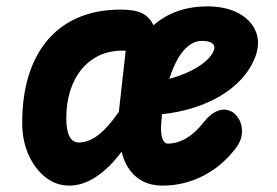

<svg xmlns="http://www.w3.org/2000/svg" viewBox="-20 -571 866 601"><path d="M196.5 10Q155.5 10 122.2 -16.2Q89 -42.5 69.2 -87Q49.5 -131.5 49.5 -186Q49.5 -270 70.2 -336Q91 -402 130.8 -447.8Q170.5 -493.5 227.8 -517.2Q285 -541 358 -541Q401 -541 424.2 -529.8Q447.5 -518.5 460.5 -492Q528.5 -551.5 631 -551Q690 -550.5 729.2 -528.2Q768.5 -506 782 -469.2Q795.5 -432.5 777 -387.5Q762.5 -352.5 735.2 -323Q708 -293.5 670.2 -271Q632.5 -248.5 586 -233.8Q539.5 -219 487 -213.5Q486 -201 485.5 -194.2Q485 -187.5 484.5 -182Q482.5 -153.5 488.2 -137.5Q494 -121.5 505 -121.5Q534.5 -121.5 562.8 -138Q591 -154.5 615.5 -186Q640 -217 664 -225Q688 -233 710.5 -218.5Q734.5 -198.5 737.2 -167.8Q740 -137 719.5 -109Q676 -51.5 616.5 -20.8Q557 10 488 10Q439.5 10 406.5 -17.2Q373.5 -44.5 360.5 -96Q321.5 -44 280 -17Q238.5 10 196.5 10ZM226.5 -125Q257 -125 287.8 -148.5Q318.5 -172 352 -221L373.5 -412.5H363Q323.5 -412.5 291.2 -397.5Q259 -382.5 235.8 -354.5Q212.5 -326.5 200 -287.5Q187.5 -248.5 187.5 -200.5Q187.5 -163 197.5 -144Q207.5 -125 226.5 -125ZM510 -324Q538.5 -332 562.5 -342.5Q586.5 -353 605 -365.2Q623.5 -377.5 635.2 -390.8Q647 -404 650.5 -417.5Q653.5 -429.5 643.2 -436.2Q633 -443 611.5 -443Q591 -443 572.2 -429.2Q553.5 -415.5 537.8 -389Q522 -362.5 510 -324Z"/></svg>

Font: Edu NSW ACT Hand Pre
Style: Regular
Weight: 400
Designer: Tina and Corey Anderson, Eben Sorkin, Mirko Velimirovic
Foundry: Sorkin Type Co.
Version: Version 2.000